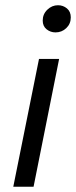

<svg xmlns="http://www.w3.org/2000/svg" viewBox="-20 -710 289 730"><path d="M30.5 0 128.3 -486H204.8L107.6 0ZM191 -586.8Q172 -586.8 157.2 -598.6Q142.4 -610.5 142.4 -631.7Q142.4 -656.3 160 -673.2Q177.6 -690.1 200.5 -690.1Q219.9 -690.1 234.5 -678Q249.1 -666 249.1 -643.9Q249.1 -619.4 232 -603.1Q215 -586.8 191 -586.8Z"/></svg>

Font: Source Sans 3
Style: Italic
Weight: 200
Italic angle: -11°
Designer: Paul D. Hunt
Foundry: Adobe
Version: Version 3.046;hotconv 1.0.118;makeotfexe 2.5.65603